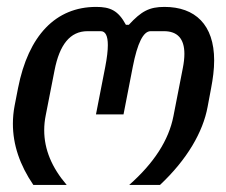

<svg xmlns="http://www.w3.org/2000/svg" viewBox="-20 -525 642 545"><path d="M74.7 0H169.4C127 -49.3 105.5 -101.1 105.5 -155.3C105.5 -169.4 106.9 -183.6 109.9 -198.2L134.8 -325.2C148.9 -397.9 178.7 -436.5 228.5 -436.5H266.1C279.3 -436.5 286.1 -423.3 286.1 -397C286.1 -381.3 283.7 -360.8 278.8 -335.4L252.4 -200.2H330.6L356.9 -335.4C370.1 -402.8 386.7 -436.5 407.7 -436.5H445.3C483.9 -436.5 503.4 -415 503.4 -372.1C503.4 -360.4 502 -347.2 499 -332L472.2 -194.8C459 -127.4 417.5 -62.5 346.7 0H434.1C511.2 -72.3 556.2 -150.4 569.3 -221.7L579.1 -273.9C584.5 -302.2 587.9 -328.1 587.9 -353.5C587.9 -455.1 533.7 -505.4 446.8 -505.4C403.8 -505.4 381.3 -493.2 345.7 -454.6H337.4C315.4 -495.6 292.5 -505.4 252.9 -505.4C138.2 -505.4 60.5 -424.3 31.2 -274.9L21.5 -225.1C18.1 -207.5 16.6 -189.9 16.6 -173.8C16.6 -114.3 36.1 -56.6 74.7 0Z"/></svg>

Font: Hack
Style: Oblique
Weight: 400
Italic angle: -12°
Monospace: yes
Designer: Christopher Simpkins
Foundry: Christopher Simpkins
Version: Version 2.010